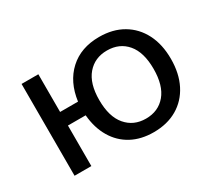

<svg xmlns="http://www.w3.org/2000/svg" viewBox="-101 -684 983 882"><g transform="rotate(-30 390.0 -243.5)"><path d="M494 9Q427 9 377 -18Q327 -45 297 -95.5Q267 -146 261 -215H167V0H78V-487H167V-287H262Q275 -384 336 -440Q397 -496 494 -496Q566 -496 619 -465Q672 -434 701 -377.5Q730 -321 730 -244Q730 -167 701 -110Q672 -53 619 -22Q566 9 494 9ZM494 -63Q560 -63 599 -109.5Q638 -156 638 -244Q638 -332 599 -378Q560 -424 494 -424Q429 -424 389.5 -378Q350 -332 350 -244Q350 -156 389.5 -109.5Q429 -63 494 -63Z"/></g></svg>

Font: Nunito Sans 12pt Medium
Style: Regular
Weight: 500
Designer: Vernon Adams
Foundry: Vernon Adams
Version: Version 3.101;gftools[0.9.27]